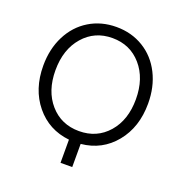

<svg xmlns="http://www.w3.org/2000/svg" viewBox="-149 -840 1070 1122"><g transform="rotate(20 386.0 -279.0)"><path d="M349.1 149.9V5.9Q220.2 -7.8 140.1 -105.7Q60.1 -203.6 60.1 -350.1Q60.1 -453.6 101.6 -535.4Q143.1 -617.2 217.5 -662.6Q292 -708 386.2 -708Q480.5 -708 554.9 -662.6Q629.4 -617.2 670.7 -535.4Q711.9 -453.6 711.9 -350.1Q711.9 -203.1 631.6 -105Q551.3 -6.8 421.9 5.9V149.9ZM636.2 -349.1Q636.2 -478.5 566.4 -558.8Q496.6 -639.2 386.2 -639.2Q275.9 -639.2 206.1 -558.8Q136.2 -478.5 136.2 -349.1Q136.2 -220.2 205.8 -140.6Q275.4 -61 386.2 -61Q497.1 -61 566.7 -140.6Q636.2 -220.2 636.2 -349.1Z"/></g></svg>

Font: LT Superior
Style: Regular
Weight: 400
Designer: Daniel Lyons
Foundry: LyonsType
Version: Version 1.000